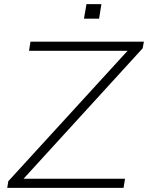

<svg xmlns="http://www.w3.org/2000/svg" viewBox="-20 -906 714 926"><path d="M15 0 20 -32 620 -688V-661H120L127 -705H674L668 -673L69 -17V-44H583L576 0ZM385 -816 397 -886H469L458 -816Z"/></svg>

Font: Nunito Sans 10pt SemiExpanded ExtraLight
Style: Italic
Weight: 250
Width: 6
Italic angle: -9°
Designer: Vernon Adams
Foundry: Vernon Adams
Version: Version 3.101;gftools[0.9.27]